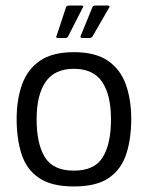

<svg xmlns="http://www.w3.org/2000/svg" viewBox="-20 -666 533 692"><path d="M246 6Q165 6 120 -25Q75 -56 57.5 -111Q40 -166 40 -237Q40 -307 59.5 -361.5Q79 -416 124 -447Q169 -478 246 -478Q324 -478 369 -447Q414 -416 433.5 -361.5Q453 -307 453 -237Q453 -167 435.5 -112Q418 -57 373.5 -25.5Q329 6 246 6ZM246 -51Q321 -51 350.5 -99.5Q380 -148 380 -236Q380 -324 348 -371Q316 -418 246 -418Q177 -418 144.5 -371Q112 -324 112 -236Q112 -147 142 -99Q172 -51 246 -51ZM225 -534Q224 -532 221.5 -530.5Q219 -529 214 -529H188Q180 -529 184 -537L218 -640Q219 -646 231 -646H275Q279 -646 280 -643.5Q281 -641 278 -638ZM313 -534Q312 -532 309.5 -530.5Q307 -529 301 -529H276Q268 -529 271 -537L313 -640Q315 -646 326 -646H370Q373 -646 374.5 -643.5Q376 -641 373 -638Z"/></svg>

Font: Glory
Style: Regular
Weight: 400
Designer: Robert Leuschke
Foundry: Robert Leuschke
Version: Version 1.011